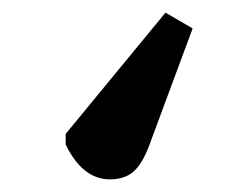

<svg xmlns="http://www.w3.org/2000/svg" viewBox="-20 -104 377 304"><path d="M242 -84 285 -59 216 127Q205 156 191 168Q177 180 154 180Q111 180 84 125V108Z"/></svg>

Font: Literata 7pt
Style: Bold
Weight: 700
Designer: Latin by Veronika Burian and Jose Scaglione. Greek by Irene Vlachou. Cyrillic by Vera Evstafieva.
Foundry: TypeTogether
Version: Version 3.002